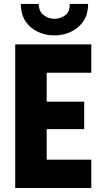

<svg xmlns="http://www.w3.org/2000/svg" viewBox="-20 -942 517 962"><path d="M56.2 0V-719.7H437.5V-577.6H213.9V-432.6H401.9V-294.9H213.9V-142.1H437.5V0ZM252.4 -764.6Q207.5 -764.6 169.2 -782.7Q130.9 -800.8 107.7 -835.7Q84.5 -870.6 84.5 -922.4H173.8Q174.8 -883.8 199.5 -865.7Q224.1 -847.7 252.4 -847.7Q281.7 -847.7 306.4 -865.2Q331.1 -882.8 329.1 -922.4H421.4Q421.4 -870.6 397.7 -835.7Q374 -800.8 335.4 -782.7Q296.9 -764.6 252.4 -764.6Z"/></svg>

Font: Reddit Sans Condensed ExtraBold
Style: Regular
Weight: 800
Designer: Stephen Hutchings
Foundry: Reddit
Version: Version 1.014